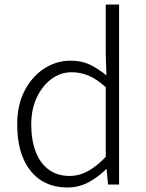

<svg xmlns="http://www.w3.org/2000/svg" viewBox="-20 -815 645 848"><path d="M277 13Q210 13 160.5 -19Q111 -51 83.5 -113.5Q56 -176 56 -266Q56 -352 89 -415Q122 -478 175.5 -512.5Q229 -547 292 -547Q340 -547 376 -530Q412 -513 450 -482L447 -579V-795H506V0H457L451 -68H449Q416 -35 373 -11Q330 13 277 13ZM287 -38Q330 -38 369 -59.5Q408 -81 447 -122V-430Q407 -466 371 -481Q335 -496 297 -496Q247 -496 206.5 -465.5Q166 -435 142 -383.5Q118 -332 118 -266Q118 -197 137.5 -145.5Q157 -94 195 -66Q233 -38 287 -38Z"/></svg>

Font: Noto Sans KR Thin Light
Style: Regular
Weight: 300
Version: Version 2.004-H2;hotconv 1.0.118;makeotfexe 2.5.65603